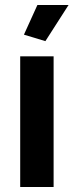

<svg xmlns="http://www.w3.org/2000/svg" viewBox="-20 -750 295 770"><path d="M162 -585 76 -611 130 -730H255ZM61 0V-524H195V0Z"/></svg>

Font: PTCRaleway
Style: Bold
Weight: 700
Designer: Matt McInerney, Pablo Impallari, Rodrigo Fuenzalida
Foundry: Matt McInerney, Pablo Impallari, Rodrigo Fuenzalida
Version: Version 3.000g; ttfautohint (v1.5) -l 8 -r 28 -G 28 -x 14 -D